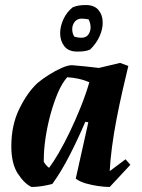

<svg xmlns="http://www.w3.org/2000/svg" viewBox="-20 -731 564 763"><path d="M105 12Q76 -2 50.5 -41.5Q25 -81 25 -150Q25 -234 57 -299Q89 -364 129 -401Q148 -417 174 -433.5Q200 -450 225 -461Q250 -472 266 -472Q293 -470 320 -467Q347 -464 373 -461L457 -481L490 -469Q479 -424 466.5 -369Q454 -314 443 -257Q432 -200 425 -146.5Q418 -93 416 -51L479 -98L498 -76L416 12Q397 12 371.5 8.5Q346 5 321.5 -2Q297 -9 281 -21L331 -245L319 -247Q291 -181 257 -114.5Q223 -48 188 0Q169 5 147.5 8.5Q126 12 105 12ZM175 -64Q191 -85 213 -122.5Q235 -160 257.5 -207Q280 -254 300.5 -305Q321 -356 335 -404Q315 -413 292 -418Q269 -423 247 -424Q226 -400 209.5 -361Q193 -322 180.5 -276Q168 -230 161 -183Q154 -136 154 -96V-88Q162 -74 175 -64ZM287 -526Q252 -526 235.5 -547.5Q219 -569 219 -599Q219 -626 232 -654.5Q245 -683 269 -702Q281 -707 293.5 -709Q306 -711 321 -711Q355 -711 371.5 -691Q388 -671 388 -643Q389 -617 376 -587.5Q363 -558 338 -534Q326 -529 314 -527.5Q302 -526 287 -526ZM303 -581Q322 -581 331 -593.5Q340 -606 340 -622Q340 -639 332 -654Q326 -655 319.5 -656Q313 -657 305 -657Q287 -657 277 -644.5Q267 -632 267 -615Q267 -608 269 -599.5Q271 -591 276 -585Q290 -581 303 -581Z"/></svg>

Font: Labrada
Style: Bold Italic
Weight: 700
Italic angle: -7°
Designer: Mercedes Jáuregui
Foundry: Omnibus-Type Team
Version: Version 1.000; ttfautohint (v1.8.4.7-5d5b)